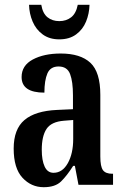

<svg xmlns="http://www.w3.org/2000/svg" viewBox="-20 -770 519 800"><path d="M162 10Q110 10 73.5 -29.5Q37 -69 37 -151Q37 -232 82 -270Q127 -308 218 -312L284 -315V-373Q284 -430 272 -461.5Q260 -493 224 -493Q190 -493 177.5 -464Q165 -435 165 -384Q70 -384 70 -449Q70 -497 116.5 -522Q163 -547 233 -547Q315 -547 356.5 -508.5Q398 -470 398 -375V-118Q398 -76 409 -61Q420 -46 448 -46H451V0H307L292 -79H285Q259 -38 234.5 -14Q210 10 162 10ZM203 -50Q240 -50 262.5 -90Q285 -130 285 -191V-270L247 -267Q194 -263 174 -233Q154 -203 154 -146Q154 -102 166 -76Q178 -50 203 -50ZM227 -606Q186 -606 158 -626.5Q130 -647 116 -680Q102 -713 101 -750H152Q158 -714 178 -698Q198 -682 227 -682Q256 -682 276.5 -698Q297 -714 304 -750H353Q352 -713 338.5 -680Q325 -647 297 -626.5Q269 -606 227 -606Z"/></svg>

Font: Noto Serif Ethiopic ExtraCondensed SemiBold
Style: Regular
Weight: 600
Width: 2
Designer: Monotype Design Team
Foundry: Monotype Imaging Inc.
Version: Version 2.102; ttfautohint (v1.8.4.7-5d5b)